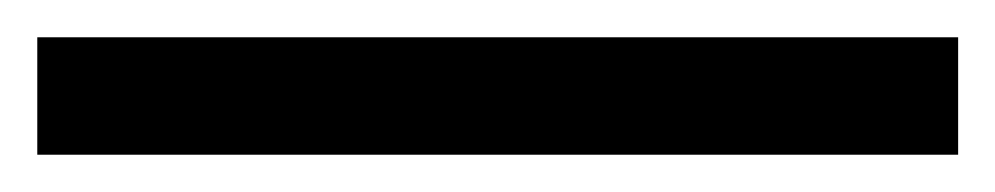

<svg xmlns="http://www.w3.org/2000/svg" viewBox="-24 29 534 103"><path d="M-4 49H490V112H-4Z"/></svg>

Font: Taviraj Bold
Style: Regular
Weight: 700
Designer: Katatrad Team
Foundry: CadsonDemak
Version: Version 1.030